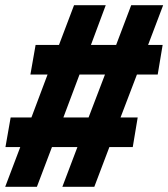

<svg xmlns="http://www.w3.org/2000/svg" viewBox="-69 -737 648 739"><path d="M-49 -18 9 -171H-48L-28 -285H52L114 -450H48L68 -564H158L216 -717H338L281 -564H378L436 -717H559L501 -564H557L538 -450H458L395 -285H461L442 -171H352L294 -18H171L229 -171H131L73 -18ZM175 -285H272L335 -450H237Z"/></svg>

Font: iosevka_custom_sans_ss08 Heavy
Style: Italic
Weight: 900
Italic angle: -10°
Designer: Belleve Invis
Foundry: Belleve Invis
Version: Version 10.3.0; ttfautohint (v1.8.3)